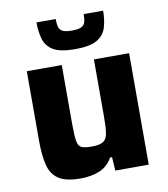

<svg xmlns="http://www.w3.org/2000/svg" viewBox="-82 -788 755 865"><g transform="rotate(-10 295.5 -355.5)"><path d="M217 8Q149 8 116 -15Q83 -38 72.5 -82.5Q62 -127 62 -191V-510H222V-240Q222 -186 226.5 -161.5Q231 -137 246 -131Q261 -125 293 -125Q327 -125 343.5 -135Q360 -145 364.5 -171Q369 -197 369 -244V-510H530V0H377L373 -62H364Q342 -23 304 -7.5Q266 8 217 8ZM294 -570Q227 -570 195 -589Q163 -608 153 -642Q143 -676 143 -719H231Q231 -700 234 -685.5Q237 -671 250 -663Q263 -655 294 -655Q326 -655 339.5 -663Q353 -671 356 -685.5Q359 -700 359 -719H448Q448 -676 437.5 -642Q427 -608 394.5 -589Q362 -570 294 -570Z"/></g></svg>

Font: Saira
Style: Bold
Weight: 700
Designer: Hector Gatti with collaboration of the Omnibus-Type team
Foundry: Omnibus-Type
Version: Version 1.100; ttfautohint (v1.8.3)